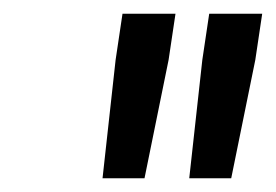

<svg xmlns="http://www.w3.org/2000/svg" viewBox="-20 -766 401 279"><path d="M148 -679 158 -746H235L225 -679L190 -507H129ZM274 -679 284 -746H361L351 -679L316 -507H255Z"/></svg>

Font: Exo
Style: Italic
Weight: 400
Italic angle: -9°
Designer: Natanael Gama
Foundry: Natanael Gama
Version: Version 1.500; ttfautohint (v1.6)